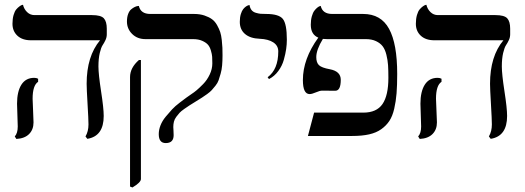

<svg xmlns="http://www.w3.org/2000/svg" viewBox="-20 -580 2239 819"><path d="M119.1 -158.7Q119.1 -149.4 121.1 -108.6Q123 -67.9 123 -58.1Q123 -27.3 104.2 -8.3Q85.4 10.7 49.8 12.7L43 2Q55.7 -11.7 55.7 -40.5Q55.7 -49.8 54.2 -89.1Q52.7 -128.4 52.7 -137.7Q52.7 -189.5 71.3 -218.8Q89.8 -248 126 -248Q135.7 -248 142.6 -244.1V-231Q119.1 -215.8 119.1 -158.7ZM399.9 -296.4Q399.9 -263.7 411.1 -190.9Q422.4 -118.2 422.4 -85.4Q422.4 1 352.5 12.2L344.7 2Q357.4 -19.5 357.4 -49.3Q357.4 -70.3 353.5 -136Q349.6 -201.7 349.6 -222.7Q349.6 -339.8 406.7 -408.2H111.8Q75.2 -408.2 54.2 -427.7Q33.2 -447.3 33.2 -478.5Q33.2 -499.5 37.8 -515.6Q42.5 -531.7 49.1 -539.6Q55.7 -547.4 62.3 -552.2Q68.8 -557.1 73.2 -558.6L78.1 -559.6Q82.5 -541 95.7 -528.3Q108.9 -515.6 127 -515.6H372.6Q410.2 -515.6 422.9 -502Q435.5 -488.3 435.5 -457.5V-433.6Q435.5 -420.9 429.9 -408.9Q424.3 -397 417.7 -387.2Q411.1 -377.4 405.5 -353.8Q399.9 -330.1 399.9 -296.4Z M544.9 219.7 534.7 215.8V-251Q534.7 -291 572.8 -324.2H581.1V183.6Q581.1 198.2 544.9 219.7ZM719.2 -38.1Q719.2 -35.6 720 -23.4Q720.7 -11.2 720.7 -3.4Q720.7 30.3 687 30.3Q657.2 30.3 657.2 -7.8Q657.2 -26.4 664.6 -45.2Q671.9 -64 686.5 -81.8Q701.2 -99.6 713.9 -113.3Q726.6 -127 746.8 -142.3Q767.1 -157.7 775.1 -163.6Q783.2 -169.4 798.8 -180.2Q807.1 -185.5 818.4 -194.8Q829.6 -204.1 846.4 -221.2Q863.3 -238.3 874.5 -262Q885.7 -285.6 885.7 -309.6Q885.7 -326.7 885 -337.6Q884.3 -348.6 879.6 -364.5Q875 -380.4 866.7 -389.6Q858.4 -398.9 842.3 -406Q826.2 -413.1 803.2 -413.1H600.6Q565.9 -413.1 543.7 -435.1Q521.5 -457 521.5 -488.3Q521.5 -506.8 526.6 -520.3Q531.7 -533.7 539.3 -540Q546.9 -546.4 554.4 -550Q562 -553.7 567.4 -554.2L572.3 -554.7Q580.1 -520.5 621.1 -520.5H807.6Q832.5 -520.5 852.1 -513.9Q871.6 -507.3 884.3 -498Q897 -488.8 906 -472.7Q915 -456.5 919.4 -443.1Q923.8 -429.7 926 -409.2Q928.2 -388.7 928.7 -376.2Q929.2 -363.8 929.2 -344.2Q929.2 -320.8 927.5 -301.3Q925.8 -281.7 921.1 -265.6Q916.5 -249.5 912.4 -237.5Q908.2 -225.6 898.9 -214.1Q889.6 -202.6 883.3 -195.6Q877 -188.5 863.5 -178.7Q850.1 -168.9 841.8 -163.8Q833.5 -158.7 816.4 -147.9Q797.4 -136.2 788.6 -130.6Q779.8 -125 765.9 -115.2Q752 -105.5 745.6 -98.4Q739.3 -91.3 731.9 -81.5Q724.6 -71.8 721.9 -61Q719.2 -50.3 719.2 -38.1Z M1127.4 -242.7 1121.6 -250.5Q1167 -284.2 1167 -360.8Q1167 -385.3 1145.8 -399.2Q1124.5 -413.1 1087.9 -414.6Q1047.4 -416 1025.1 -435.1Q1002.9 -454.1 1002.9 -486.8Q1002.9 -505.9 1007.3 -520Q1011.7 -534.2 1017.6 -541.3Q1023.4 -548.3 1029.5 -552.5Q1035.6 -556.6 1040 -557.6L1044.4 -558.6Q1046.4 -545.4 1053 -537.1Q1059.6 -528.8 1071.3 -525.4Q1083 -522 1091.6 -521.2Q1100.1 -520.5 1115.2 -520.5Q1168.9 -520.5 1186.3 -499.5Q1203.6 -478.5 1203.6 -410.6Q1203.6 -391.1 1200.7 -370.8Q1197.8 -350.6 1190.7 -325Q1183.6 -299.3 1167.2 -277.1Q1150.9 -254.9 1127.4 -242.7Z M1636.7 -248Q1636.7 -280.3 1635.3 -302Q1633.8 -323.7 1628.2 -346.4Q1622.6 -369.1 1612.3 -382.6Q1602.1 -396 1584 -404.5Q1565.9 -413.1 1540.5 -413.1H1375Q1365.7 -413.1 1357.4 -414.1Q1329.1 -367.7 1329.1 -336.4Q1329.1 -313 1340.6 -302Q1352.1 -291 1386.7 -284.7Q1433.6 -275.9 1433.6 -239.7Q1433.6 -192.9 1410.2 -192.9Q1403.8 -192.9 1384.3 -193.1Q1364.7 -193.4 1354.5 -193.4Q1344.2 -193.4 1327.4 -186Q1310.5 -178.7 1300.8 -178.7Q1272 -178.7 1272 -238.3Q1272 -328.6 1337.4 -418.9Q1337.4 -418.9 1337.9 -419.4Q1305.7 -432.6 1305.7 -474.6Q1305.7 -494.6 1310.1 -510.3Q1314.5 -525.9 1320.6 -533.9Q1326.7 -542 1333 -547.1Q1339.4 -552.2 1343.8 -553.7L1348.1 -554.7Q1356 -520.5 1397 -520.5H1528.8Q1605 -520.5 1639.6 -457Q1674.3 -393.6 1674.3 -264.6Q1674.3 -216.3 1671.6 -182.1Q1668.9 -147.9 1661.6 -116.2Q1654.3 -84.5 1640.9 -64.2Q1627.4 -43.9 1606.2 -28.8Q1585 -13.7 1554.4 -6.8Q1523.9 0 1482.4 0H1293.5L1319.8 -99.6H1529.8Q1586.4 -99.6 1611.6 -136.2Q1636.7 -172.9 1636.7 -248Z M1839.8 -158.7Q1839.8 -149.4 1841.8 -108.6Q1843.8 -67.9 1843.8 -58.1Q1843.8 -27.3 1825 -8.3Q1806.2 10.7 1770.5 12.7L1763.7 2Q1776.4 -11.7 1776.4 -40.5Q1776.4 -49.8 1774.9 -89.1Q1773.4 -128.4 1773.4 -137.7Q1773.4 -189.5 1792 -218.8Q1810.5 -248 1846.7 -248Q1856.4 -248 1863.3 -244.1V-231Q1839.8 -215.8 1839.8 -158.7ZM2120.6 -296.4Q2120.6 -263.7 2131.8 -190.9Q2143.1 -118.2 2143.1 -85.4Q2143.1 1 2073.2 12.2L2065.4 2Q2078.1 -19.5 2078.1 -49.3Q2078.1 -70.3 2074.2 -136Q2070.3 -201.7 2070.3 -222.7Q2070.3 -339.8 2127.4 -408.2H1832.5Q1795.9 -408.2 1774.9 -427.7Q1753.9 -447.3 1753.9 -478.5Q1753.9 -499.5 1758.5 -515.6Q1763.2 -531.7 1769.8 -539.6Q1776.4 -547.4 1783 -552.2Q1789.6 -557.1 1793.9 -558.6L1798.8 -559.6Q1803.2 -541 1816.4 -528.3Q1829.6 -515.6 1847.7 -515.6H2093.3Q2130.9 -515.6 2143.6 -502Q2156.2 -488.3 2156.2 -457.5V-433.6Q2156.2 -420.9 2150.6 -408.9Q2145 -397 2138.4 -387.2Q2131.8 -377.4 2126.2 -353.8Q2120.6 -330.1 2120.6 -296.4Z"/></svg>

Font: Libertinage
Style: f
Weight: 400
Designer: OSP
Foundry: OSP
Version: Version 1.0; 2008; OFL relea